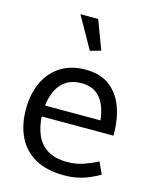

<svg xmlns="http://www.w3.org/2000/svg" viewBox="-114 -821 727 909"><g transform="rotate(15 249.5 -366.5)"><path d="M466 -230V-237Q466 -310 444.5 -369Q423 -428 377.5 -463Q332 -498 259 -498Q187 -498 136.5 -465.5Q86 -433 59.5 -376Q33 -319 33 -244Q33 -168 61 -110Q89 -52 145.5 -20Q202 12 287 12Q323 12 353.5 5.5Q384 -1 410.5 -12.5Q437 -24 460 -37L434 -95Q396 -76 362 -64.5Q328 -53 286 -53Q226 -53 189 -76Q152 -99 134.5 -139Q117 -179 114 -230ZM116 -284Q121 -328 137.5 -361Q154 -394 183.5 -412.5Q213 -431 256 -431Q298 -431 325.5 -412.5Q353 -394 368 -361Q383 -328 388 -284ZM254 -589 306 -604 253 -745H166Z"/></g></svg>

Font: Catamaran
Style: Regular
Weight: 400
Designer: Pria Ravichandran
Version: Version 2.000